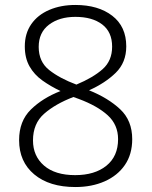

<svg xmlns="http://www.w3.org/2000/svg" viewBox="-20 -744 611 774"><path d="M284 -724Q376 -724 432.5 -680.5Q489 -637 489 -557Q489 -492 446.5 -450.5Q404 -409 339 -380Q416 -349 464.5 -303.5Q513 -258 513 -183Q513 -122 483.5 -79Q454 -36 402 -13Q350 10 284 10Q179 10 118 -41Q57 -92 57 -179Q57 -256 104.5 -302.5Q152 -349 224 -377Q184 -396 151 -419.5Q118 -443 99 -476.5Q80 -510 80 -557Q80 -609 106 -646.5Q132 -684 178.5 -704Q225 -724 284 -724ZM284 -676Q219 -676 177.5 -644.5Q136 -613 136 -555Q136 -495 178.5 -461.5Q221 -428 288 -403Q355 -431 393.5 -465Q432 -499 432 -556Q432 -615 392 -645.5Q352 -676 284 -676ZM113 -178Q113 -115 157.5 -76.5Q202 -38 283 -38Q362 -38 409 -76Q456 -114 456 -183Q456 -241 414.5 -279Q373 -317 298 -345L276 -353Q203 -325 158 -285.5Q113 -246 113 -178Z"/></svg>

Font: RS Noto Sans Light
Style: Regular
Weight: 300
Designer: Monotype Design Team
Foundry: Monotype Imaging Inc.
Version: Version 3.10